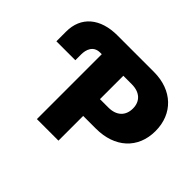

<svg xmlns="http://www.w3.org/2000/svg" viewBox="-151 -938 1169 1169"><g transform="rotate(45 433.0 -353.5)"><path d="M190.4 -418.9V-468.8C190.4 -509.8 206.1 -558.6 264.6 -558.6H278.3V0H463.9V-212.9H573.2C734.4 -212.9 840.8 -307.6 840.8 -459C840.8 -607.4 737.3 -707 579.1 -707H264.6C119.1 -707 26.4 -631.8 27.3 -501V-418.9ZM463.9 -357.4V-558.6H536.1C606.4 -558.6 646.5 -520.5 646.5 -459C646.5 -396.5 606.4 -357.4 536.1 -357.4Z"/></g></svg>

Font: Pretendard Black
Style: Regular
Weight: 900
Designer: Base glyphs from Inter by Rasmus Andersson; Hangeul glyphs from Noto Sans CJK(Source Han Sans) by Jang Soo-young and Kan
Foundry: Kil Hyung-jin
Version: Version 1.309;Glyphs 3.2 (3225)